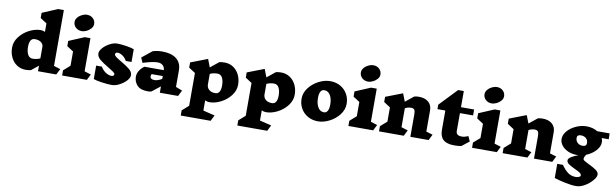

<svg xmlns="http://www.w3.org/2000/svg" viewBox="-60 -1598 8308 2589"><g transform="rotate(10 4094.0 -304.0)"><path d="M700 0H450V-76L353 2Q321 10 280 10Q214 10 161.5 -24.5Q109 -59 79.5 -119.5Q50 -180 50 -254Q50 -334 103 -403Q156 -472 236 -512.5Q316 -553 391 -553Q422 -553 450 -539V-655L361 -713V-784L572 -873H650V-108L740 -80ZM451 -176V-344Q445 -377 415 -398Q385 -419 333 -419Q260 -419 260 -301Q260 -236 282 -195Q304 -154 348 -154H349Q403 -154 451 -176Z M1119 0H780V-71L869 -149V-344L780 -402V-473L991 -562H1069V-108L1159 -80ZM1085 -757Q1085 -725 1061.5 -697Q1038 -669 1003 -652Q968 -635 935 -635Q886 -635 853 -666Q820 -697 820 -742Q820 -774 843.5 -802.5Q867 -831 902 -848Q937 -865 970 -865Q1020 -865 1052.5 -834Q1085 -803 1085 -757Z M1377 -214Q1298 -260 1254 -297Q1210 -334 1210 -379Q1210 -415 1247 -456Q1284 -497 1337.5 -525Q1391 -553 1436 -553Q1491 -553 1564 -541.5Q1637 -530 1670 -516V-342H1592Q1568 -384 1533 -408.5Q1498 -433 1462 -433Q1448 -433 1440.5 -425Q1433 -417 1433 -405Q1433 -389 1456.5 -371.5Q1480 -354 1531 -324Q1608 -280 1651 -244Q1694 -208 1694 -164Q1694 -127 1656 -86.5Q1618 -46 1563 -18Q1508 10 1462 10Q1404 10 1324 -1.5Q1244 -13 1209 -27V-211H1287Q1315 -164 1356 -137Q1397 -110 1437 -110Q1452 -110 1461.5 -118Q1471 -126 1471 -138Q1471 -152 1448.5 -168.5Q1426 -185 1377 -214Z M2368 0H2118V-87L2005 2Q1985 10 1955 10Q1853 10 1807.5 -39.5Q1762 -89 1762 -159Q1762 -199 1785 -237.5Q1808 -276 1852 -309H2118Q2115 -353 2088 -375.5Q2061 -398 2020 -398Q1951 -398 1818 -356L1788 -424L1925 -534Q1980 -553 2057 -553Q2181 -553 2250 -498.5Q2319 -444 2319 -339V-115L2408 -80ZM2118 -189V-228H1966Q1961 -219 1959 -212.5Q1957 -206 1957 -196Q1957 -177 1972.5 -166Q1988 -155 2017 -155H2016Q2060 -155 2118 -189Z M2738 -5V135L2898 174L2858 254H2449V183L2538 105V-344L2449 -402V-473L2680 -562L2722 -453L2836 -545Q2868 -553 2909 -553Q2975 -553 3027.5 -518.5Q3080 -484 3109.5 -423.5Q3139 -363 3139 -289Q3139 -209 3086 -140Q3033 -71 2953 -30.5Q2873 10 2798 10H2797Q2765 10 2738 -5ZM2737 -367V-222Q2737 -180 2768 -152Q2799 -124 2855 -124Q2928 -124 2928 -242Q2928 -307 2906 -348Q2884 -389 2840 -389H2839Q2785 -389 2737 -367Z M3513 -5V135L3673 174L3633 254H3224V183L3313 105V-344L3224 -402V-473L3455 -562L3497 -453L3611 -545Q3643 -553 3684 -553Q3750 -553 3802.5 -518.5Q3855 -484 3884.5 -423.5Q3914 -363 3914 -289Q3914 -209 3861 -140Q3808 -71 3728 -30.5Q3648 10 3573 10H3572Q3540 10 3513 -5ZM3512 -367V-222Q3512 -180 3543 -152Q3574 -124 3630 -124Q3703 -124 3703 -242Q3703 -307 3681 -348Q3659 -389 3615 -389H3614Q3560 -389 3512 -367Z M4625 -289Q4625 -209 4572 -140Q4519 -71 4439 -30.5Q4359 10 4284 10Q4206 10 4144.5 -24.5Q4083 -59 4048.5 -119.5Q4014 -180 4014 -254Q4014 -334 4067 -403Q4120 -472 4200 -512.5Q4280 -553 4355 -553Q4433 -553 4494.5 -518.5Q4556 -484 4590.5 -423.5Q4625 -363 4625 -289ZM4230 -302Q4230 -224 4259.5 -174Q4289 -124 4342 -124Q4374 -124 4391.5 -154Q4409 -184 4409 -242Q4409 -320 4379.5 -369.5Q4350 -419 4297 -419Q4265 -419 4247.5 -389.5Q4230 -360 4230 -302Z M5039 0H4700V-71L4789 -149V-344L4700 -402V-473L4911 -562H4989V-108L5079 -80ZM5005 -757Q5005 -725 4981.5 -697Q4958 -669 4923 -652Q4888 -635 4855 -635Q4806 -635 4773 -666Q4740 -697 4740 -742Q4740 -774 4763.5 -802.5Q4787 -831 4822 -848Q4857 -865 4890 -865Q4940 -865 4972.5 -834Q5005 -803 5005 -757Z M5798 -1H5548V-310Q5548 -353 5535.5 -371Q5523 -389 5492 -389Q5449 -389 5408 -368V-108L5498 -80L5458 0H5119V-71L5208 -149V-344L5119 -402V-473L5350 -562L5392 -454L5505 -545Q5532 -553 5570 -553Q5652 -553 5700 -511.5Q5748 -470 5748 -399V-108L5838 -81Z M6247 2Q6206 10 6151 10Q6047 10 5999 -33.5Q5951 -77 5951 -168V-432H5843V-493L6073 -734H6151V-513H6331V-432H6151V-186Q6151 -125 6229 -125Q6249 -125 6268.5 -129.5Q6288 -134 6318 -146L6348 -78Z M6732 0H6393V-71L6482 -149V-344L6393 -402V-473L6604 -562H6682V-108L6772 -80ZM6698 -757Q6698 -725 6674.5 -697Q6651 -669 6616 -652Q6581 -635 6548 -635Q6499 -635 6466 -666Q6433 -697 6433 -742Q6433 -774 6456.5 -802.5Q6480 -831 6515 -848Q6550 -865 6583 -865Q6633 -865 6665.5 -834Q6698 -803 6698 -757Z M7491 -1H7241V-310Q7241 -353 7228.5 -371Q7216 -389 7185 -389Q7142 -389 7101 -368V-108L7191 -80L7151 0H6812V-71L6901 -149V-344L6812 -402V-473L7043 -562L7085 -454L7198 -545Q7225 -553 7263 -553Q7345 -553 7393 -511.5Q7441 -470 7441 -399V-108L7531 -81Z M8092 -433Q8104 -406 8104 -376Q8104 -317 8053.5 -261.5Q8003 -206 7926 -175Q7900 -143 7900 -114Q7900 -101 7919.5 -88.5Q7939 -76 7984 -54Q8050 -23 8086.5 3.5Q8123 30 8123 65Q8123 97 8082 145.5Q8041 194 7980.5 229.5Q7920 265 7862 265Q7797 265 7709 246Q7621 227 7562 208V14H7640Q7684 78 7730 111.5Q7776 145 7835 145Q7864 145 7883 135.5Q7902 126 7902 115Q7902 94 7878 77.5Q7854 61 7805 39Q7749 13 7719.5 -8Q7690 -29 7690 -58Q7690 -82 7730 -107Q7770 -132 7825 -151Q7816 -150 7798 -150Q7733 -150 7678.5 -174.5Q7624 -199 7592.5 -240Q7561 -281 7561 -327Q7561 -385 7606 -437Q7651 -489 7722 -521Q7793 -553 7866 -553Q7951 -553 8017 -513H8186L8188 -433ZM7857 -285Q7882 -285 7895.5 -296.5Q7909 -308 7909 -330Q7909 -372 7881.5 -396Q7854 -420 7809 -420Q7758 -420 7758 -377Q7758 -337 7785.5 -311Q7813 -285 7857 -285Z"/></g></svg>

Font: Inknut Antiqua Black
Style: Regular
Weight: 900
Designer: Claus Eggers Sørensen
Foundry: Claus Eggers Sørensen
Version: Version 1.003; ttfautohint (v1.8.2) -l 8 -r 50 -G 200 -x 14 